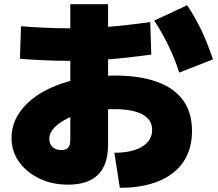

<svg xmlns="http://www.w3.org/2000/svg" viewBox="-20 -835 1040 915"><path d="M525 -107Q609 -107 657 -136Q705 -165 705 -216Q705 -249 684 -271Q663 -293 622.5 -304Q582 -315 522 -315Q460 -315 404.5 -304Q349 -293 306.5 -273Q264 -253 239.5 -227.5Q215 -202 215 -173Q215 -157 222 -145Q229 -133 242 -126.5Q255 -120 273 -120Q296 -120 305.5 -132Q315 -144 315 -170V-815H495V-145Q495 45 304 45Q228 45 167 15.5Q106 -14 70.5 -64Q35 -114 35 -178Q35 -242 71.5 -296.5Q108 -351 174 -391Q240 -431 329.5 -453Q419 -475 525 -475Q646 -475 728.5 -445Q811 -415 853 -356.5Q895 -298 895 -211Q895 -125 854.5 -64.5Q814 -4 737 28Q660 60 551 60ZM313 -545Q253 -545 187.5 -548Q122 -551 75 -555L80 -710Q127 -706 191.5 -703Q256 -700 314 -700Q402 -700 493 -707Q584 -714 696 -730L701 -575Q586 -559 494 -552Q402 -545 313 -545ZM834 -489Q814 -553 783.5 -616Q753 -679 715 -737L872 -810Q912 -750 941 -688Q970 -626 995 -552Z"/></svg>

Font: M PLUS 2 Black
Style: Regular
Weight: 900
Designer: Coji Morishita
Foundry: UNDERFOREST DESIGN
Version: Version 1.001